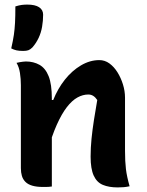

<svg xmlns="http://www.w3.org/2000/svg" viewBox="-20 -812 640 837"><path d="M545 0Q531 3 519 4Q507 5 493 5Q455 5 428.5 -6Q402 -17 388.5 -46.5Q375 -76 375 -129Q375 -168 379 -207.5Q383 -247 389.5 -288.5Q396 -330 404 -376Q396 -388 386.5 -394Q377 -400 365 -400Q341 -400 317.5 -387Q294 -374 271.5 -345Q249 -316 227.5 -268Q206 -220 186 -149V-376H212Q232 -426 263 -465Q294 -504 333 -527Q372 -550 413 -550Q437 -550 457 -535.5Q477 -521 492 -497Q507 -473 516 -444Q525 -415 525 -386Q525 -348 525 -309Q525 -270 525 -231.5Q525 -193 525 -154Q525 -108 529 -75Q533 -42 545 0ZM206 1Q199 2 192.5 2.5Q186 3 180 3Q174 3 167 3Q140 3 121 -2.5Q102 -8 91 -19Q80 -30 75.5 -45Q71 -60 71 -79Q71 -129 71 -175.5Q71 -222 71 -266.5Q71 -311 71 -354.5Q71 -398 71 -441Q71 -468 67 -494Q63 -520 52 -538Q60 -540 66.5 -541Q73 -542 80 -543Q87 -544 93 -544Q126 -544 152 -529.5Q178 -515 192 -480Q206 -445 206 -382Q206 -317 206 -249.5Q206 -182 206 -118.5Q206 -55 206 1ZM99 -792Q133 -792 150.5 -780.5Q168 -769 168 -748Q168 -722 163.5 -695.5Q159 -669 148 -646Q137 -623 121 -605Q112 -596 103.5 -593Q95 -590 81 -590Q63 -590 52 -592.5Q41 -595 29 -601Q37 -636 40.5 -660.5Q44 -685 45.5 -712.5Q47 -740 47 -784Q63 -789 74.5 -790.5Q86 -792 99 -792Z"/></svg>

Font: Recursive Casual
Style: Bold
Weight: 700
Version: Version 1.085